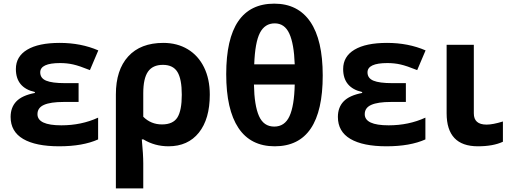

<svg xmlns="http://www.w3.org/2000/svg" viewBox="-20 -791 2794 1051"><path d="M309.1 -445.8Q200.2 -445.8 200.2 -395Q200.2 -362.8 232.7 -349.4Q265.1 -335.9 335 -335.9H410.2V-232.9H328.1Q256.8 -232.9 220.9 -217Q185.1 -201.2 185.1 -166Q185.1 -105 315.9 -105Q425.8 -105 517.1 -147V-27.8Q433.1 9.8 304.2 9.8Q175.3 9.8 106.7 -30.5Q38.1 -70.8 38.1 -150.9Q38.1 -203.1 69.3 -235.8Q100.6 -268.6 170.9 -282.2V-287.1Q66.9 -311 66.9 -413.1Q66.9 -481.9 128.9 -519Q190.9 -556.2 307.1 -556.2Q423.3 -556.2 518.1 -515.1L472.2 -407.2Q414.1 -430.7 380.4 -438.2Q346.7 -445.8 309.1 -445.8Z M764.2 -280.8V-151.9Q806.2 -109.9 866.7 -109.9Q927.2 -109.9 951.2 -148.2Q975.1 -186.5 975.1 -272.5Q975.1 -358.4 951.2 -397.2Q927.2 -436 871.6 -436Q815.9 -436 790 -398.7Q764.2 -361.3 764.2 -280.8ZM1128.4 -272.9Q1128.4 -139.6 1068.6 -64.9Q1008.8 9.8 902.3 9.8Q827.1 9.8 765.1 -27.8H756.3Q764.2 56.2 764.2 103V240.2H614.3V-273.9Q614.3 -408.2 681.9 -482.2Q749.5 -556.2 874 -556.2Q949.7 -556.2 1007.3 -521.7Q1064.9 -487.3 1096.7 -422.9Q1128.4 -358.4 1128.4 -272.9Z M1371.6 -439H1593.3Q1589.4 -551.3 1563.7 -607.2Q1538.1 -663.1 1483.9 -663.1Q1429.7 -663.1 1402.8 -611.1Q1376 -559.1 1371.6 -439ZM1593.3 -328.1H1370.1Q1372.1 -213.4 1397.7 -155.8Q1423.3 -98.1 1481 -98.1Q1538.6 -98.1 1564.7 -155Q1590.8 -211.9 1593.3 -328.1ZM1746.6 -377.9Q1746.6 9.8 1483.9 9.8Q1352.1 9.8 1285.2 -90.6Q1218.3 -190.9 1218.3 -385.3Q1218.3 -771 1481.4 -771Q1610.8 -771 1678.7 -671.6Q1746.6 -572.3 1746.6 -377.9Z M2100.6 -445.8Q1991.7 -445.8 1991.7 -395Q1991.7 -362.8 2024.2 -349.4Q2056.6 -335.9 2126.5 -335.9H2201.7V-232.9H2119.6Q2048.3 -232.9 2012.5 -217Q1976.6 -201.2 1976.6 -166Q1976.6 -105 2107.4 -105Q2217.3 -105 2308.6 -147V-27.8Q2224.6 9.8 2095.7 9.8Q1966.8 9.8 1898.2 -30.5Q1829.6 -70.8 1829.6 -150.9Q1829.6 -203.1 1860.8 -235.8Q1892.1 -268.6 1962.4 -282.2V-287.1Q1858.4 -311 1858.4 -413.1Q1858.4 -481.9 1920.4 -519Q1982.4 -556.2 2098.6 -556.2Q2214.8 -556.2 2309.6 -515.1L2263.7 -407.2Q2205.6 -430.7 2171.9 -438.2Q2138.2 -445.8 2100.6 -445.8Z M2573.7 -170.9Q2573.2 -108.9 2643.6 -108.9Q2677.7 -108.9 2732.9 -126V-15.1Q2679.7 9.8 2595.7 9.8Q2424.8 9.8 2424.8 -170.9V-545.9H2573.7Z"/></svg>

Font: OpenSans-Bold
Style: Bold
Weight: 700
Foundry: Ascender Corporation
Version: Version 1.10